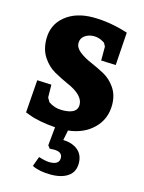

<svg xmlns="http://www.w3.org/2000/svg" viewBox="-118 -617 691 922"><g transform="rotate(15 227.5 -156.0)"><path d="M118 -183Q119 -128 119 -123.5Q119 -119 120.5 -116.5Q122 -114 125.5 -108.5Q129 -103 131 -99Q161 -78 198 -78Q274 -78 274 -124Q274 -173 190 -209Q156 -224 121.5 -243.5Q87 -263 62.5 -300Q38 -337 38 -390Q38 -461 91 -504Q144 -547 228.5 -547Q313 -547 403 -518L392 -354L319 -357V-426L310 -443Q283 -461 256.5 -461Q230 -461 211 -447.5Q192 -434 192 -410.5Q192 -387 216 -368Q240 -349 274 -334.5Q308 -320 342.5 -301.5Q377 -283 401 -248Q425 -213 425 -164Q425 -93 376.5 -46Q328 1 252 9L242 59Q287 60 315 83Q343 106 343 148.5Q343 191 311.5 213Q280 235 225.5 235Q171 235 133 217L151 168Q186 179 206 179Q253 179 253 146Q253 115 211 115L190 116L179 102L188 10Q105 4 54 -16L35 -23L47 -186Z"/></g></svg>

Font: Andada SC
Style: Bold
Weight: 700
Designer: Carolina Giovagnoli
Foundry: Carolina Giovagnoli
Version: Version 1.003